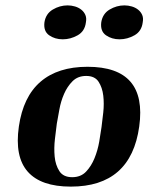

<svg xmlns="http://www.w3.org/2000/svg" viewBox="-20 -683 551 713"><path d="M50 -213Q66 -324 130.5 -379.5Q195 -435 305 -435Q528 -435 497 -213Q466 10 243 10Q132 10 83 -45.5Q34 -101 50 -213ZM248 -25Q280 -25 299.5 -45.5Q319 -66 331 -95.5Q343 -125 348.5 -157Q354 -189 357 -211Q360 -233 363.5 -265.5Q367 -298 363.5 -328Q360 -358 346 -379.5Q332 -401 300 -401Q269 -401 249.5 -381.5Q230 -362 218 -334.5Q206 -307 200.5 -276.5Q195 -246 191 -224Q188 -201 184 -167Q180 -133 183 -101.5Q186 -70 200.5 -47.5Q215 -25 248 -25ZM145 -600Q150 -632 176 -647.5Q202 -663 231 -663Q245 -663 258.5 -659Q272 -655 282 -647Q292 -639 297 -627.5Q302 -616 299 -600Q295 -567 268.5 -552Q242 -537 213 -537Q184 -537 162.5 -552Q141 -567 145 -600ZM356 -600Q361 -632 387 -647.5Q413 -663 442 -663Q456 -663 469.5 -659Q483 -655 493 -647Q503 -639 508 -627.5Q513 -616 510 -600Q506 -567 479.5 -552Q453 -537 424 -537Q395 -537 373.5 -552Q352 -567 356 -600Z"/></svg>

Font: Gamine
Style: Bold Italic
Weight: 700
Designer: Tapiwanashe Sebastian Garikayi
Version: Version 1.000